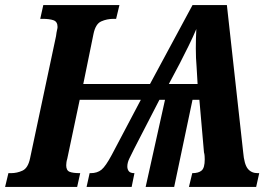

<svg xmlns="http://www.w3.org/2000/svg" viewBox="-40 -734 1067 754"><path d="M-20 0 -7 -54H3Q27 -54 48.5 -64Q70 -74 78 -112L180 -592Q182 -608 184 -616Q186 -624 186 -628Q186 -649 170 -654.5Q154 -660 128 -660H118L130 -714H429L416 -660H406Q380 -660 357.5 -650Q335 -640 327 -600L287 -404H549L716 -714H851L915 -136Q919 -89 933 -71.5Q947 -54 972 -54H978L966 0H702L715 -54Q740 -54 752 -64.5Q764 -75 764 -108Q764 -114 763.5 -121.5Q763 -129 761 -136L743 -342H716L644 0H532L608 -342H586L487 -150Q476 -128 468 -111.5Q460 -95 460 -80Q460 -69 466 -61.5Q472 -54 488 -54L477 0H300L312 -54H316Q342 -54 358.5 -67.5Q375 -81 399 -126L513 -342H273L224 -110Q222 -104 221 -97Q220 -90 220 -85Q220 -65 233 -59.5Q246 -54 275 -54L263 0ZM623 -404H736L732 -472Q729 -505 729 -544Q729 -583 731 -620Q719 -591 700.5 -553.5Q682 -516 666 -485Z"/></svg>

Font: Noto Serif ExtraCondensed ExtraBold
Style: Italic
Weight: 800
Width: 2
Italic angle: -12°
Designer: Monotype Design Team
Foundry: Monotype Imaging Inc.
Version: Version 2.013